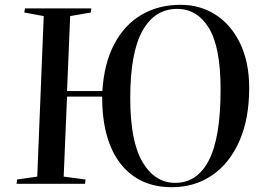

<svg xmlns="http://www.w3.org/2000/svg" viewBox="-20 -765 1095 799"><path d="M259 -363 245 -30 336 -18 334 0H49L51 -18L135 -30L162 -698L81 -713L84 -730H360L358 -713L272 -698L259 -386H406Q413 -500 455 -580.5Q497 -661 568 -703Q639 -745 732 -745Q813 -745 877.5 -703.5Q942 -662 979.5 -584Q1017 -506 1017 -399Q1017 -270 976 -177.5Q935 -85 862.5 -35.5Q790 14 695 14Q558 14 481.5 -84Q405 -182 405 -363ZM522 -357Q522 -176 573.5 -90Q625 -4 709 -4Q801 -4 849.5 -98.5Q898 -193 898 -393Q898 -568 849.5 -648Q801 -728 717 -728Q624 -728 573 -637Q522 -546 522 -357Z"/></svg>

Font: Literata 72pt Medium
Style: Italic
Weight: 500
Italic angle: -2°
Designer: Latin by Veronika Burian and Jose Scaglione. Greek by Irene Vlachou. Cyrillic by Vera Evstafieva
Foundry: TypeTogether
Version: Version 3.002